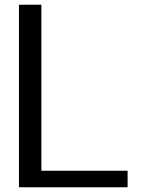

<svg xmlns="http://www.w3.org/2000/svg" viewBox="-20 -791 614 811"><path d="M519 0H60.1V-771H154.8V-69.8H519Z"/></svg>

Font: Dhyana
Style: Regular
Weight: 400
Foundry: Vernon Adams
Version: Version 1.002; ttfautohint (v0.8.51-6076)